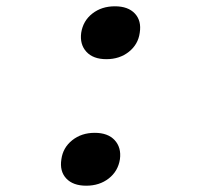

<svg xmlns="http://www.w3.org/2000/svg" viewBox="-20 -580 640 610"><path d="M318 -392Q276 -392 254.5 -415.5Q233 -439 238 -476Q244 -514 273.5 -537Q303 -560 345 -560Q387 -560 408.5 -537Q430 -514 424 -476Q419 -439 389.5 -415.5Q360 -392 318 -392ZM254 10Q212 10 190.5 -13Q169 -36 175 -74Q180 -111 209.5 -134.5Q239 -158 281 -158Q323 -158 344.5 -134.5Q366 -111 361 -74Q355 -36 325.5 -13Q296 10 254 10Z"/></svg>

Font: JetBrains Mono NL
Style: Bold Italic
Weight: 700
Italic angle: -9°
Designer: Philipp Nurullin, Konstantin Bulenkov
Foundry: JetBrains
Version: Version 2.304; ttfautohint (v1.8.4.7-5d5b)